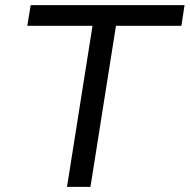

<svg xmlns="http://www.w3.org/2000/svg" viewBox="-20 -725 736 745"><path d="M240 0 339 -625H86L99 -705H696L684 -625H430L331 0Z"/></svg>

Font: Nunito Sans 7pt
Style: Italic
Weight: 400
Italic angle: -9°
Designer: Vernon Adams
Foundry: Vernon Adams
Version: Version 3.101;gftools[0.9.27]